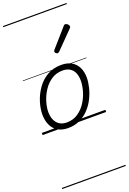

<svg xmlns="http://www.w3.org/2000/svg" viewBox="-266 -1091 1121 1672"><g transform="rotate(-20 294.5 -255.0)"><path d="M231 19Q175 19 136.5 -4.5Q98 -28 78.5 -70.5Q59 -113 59 -168Q59 -222 78 -283Q97 -344 134.5 -398Q172 -452 228.5 -485.5Q285 -519 361 -519Q416 -519 454.5 -497Q493 -475 513 -434.5Q533 -394 533 -340Q533 -299 521.5 -250.5Q510 -202 486.5 -154Q463 -106 426.5 -67Q390 -28 341.5 -4.5Q293 19 231 19ZM237 -31Q296 -31 340.5 -61Q385 -91 415 -137.5Q445 -184 460 -236.5Q475 -289 475 -333Q475 -375 461.5 -405.5Q448 -436 421 -452.5Q394 -469 355 -469Q297 -469 252.5 -440Q208 -411 177.5 -365Q147 -319 131 -267Q115 -215 115 -172Q115 -129 129.5 -97Q144 -65 171 -48Q198 -31 237 -31ZM367 -625Q361 -625 352.5 -632Q344 -639 344 -646Q344 -650 345.5 -654Q347 -658 351 -663L495 -827Q500 -834 505 -837Q510 -840 515 -840Q522 -840 530 -835Q538 -830 543 -822.5Q548 -815 548 -808Q548 -803 546.5 -799.5Q545 -796 540 -792L385 -634Q375 -625 367 -625ZM0 490H589V500H0ZM0 -20H589V0H0ZM0 -505H589V-500H0ZM0 -1010H589V-1000H0Z"/></g></svg>

Font: Playwrite NZ Guides
Style: Regular
Weight: 400
Designer: Veronika Burian, José Scaglione
Foundry: TypeTogether
Version: Version 1.003